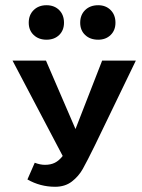

<svg xmlns="http://www.w3.org/2000/svg" viewBox="-20 -705 545 735"><path d="M90 -618Q90 -648 109 -666.5Q128 -685 158 -685Q188 -685 206.5 -666.5Q225 -648 225 -618Q225 -589 206.5 -571Q188 -553 158 -553Q128 -553 109 -571Q90 -589 90 -618ZM287 -618Q287 -648 306 -666.5Q325 -685 356 -685Q385 -685 403.5 -666.5Q422 -648 422 -618Q422 -589 403.5 -571Q385 -553 356 -553Q325 -553 306 -571Q287 -589 287 -618ZM500 -473 343 -148Q313 -87 297 -58.5Q281 -30 255 -10Q229 10 191 10Q134 10 85 -18L113 -82Q134 -74 152 -74Q174 -74 190 -82Q206 -90 220 -108L28 -473H156L269 -211L371 -473Z"/></svg>

Font: Ysabeau SC
Style: Bold
Weight: 700
Designer: Christian Thalmann (Catharsis Fonts)
Version: Version 0.003